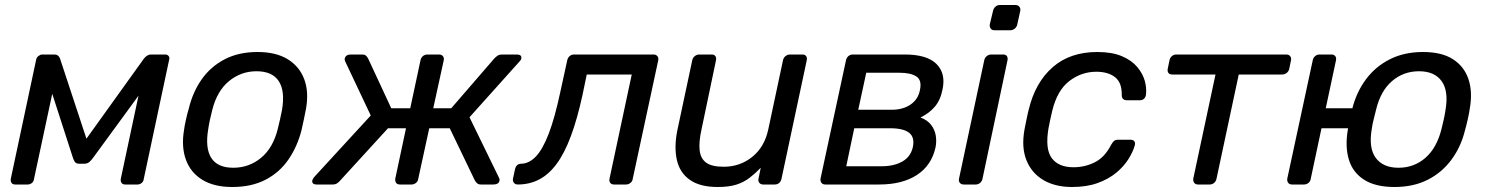

<svg xmlns="http://www.w3.org/2000/svg" viewBox="-20 -738 5950 768"><path d="M41 0Q31 0 26.5 -6Q22 -12 23 -22L125 -501Q127 -509 134.5 -514.5Q142 -520 149 -520H198Q214 -520 220 -504L340 -140L299 -146L556 -504Q569 -520 584 -520H641Q649 -520 654 -514.5Q659 -509 657 -501L555 -22Q554 -12 546.5 -6Q539 0 530 0H481Q471 0 466.5 -6Q462 -12 463 -22L548 -421H582L354 -109Q347 -99 338.5 -91Q330 -83 316 -83H298Q284 -83 279 -91Q274 -99 271 -109L175 -406L198 -405L116 -22Q115 -12 107.5 -6Q100 0 90 0Z M909 10Q836 10 789 -19Q742 -48 723.5 -99.5Q705 -151 716 -217Q718 -234 724 -260.5Q730 -287 735 -303Q751 -370 787 -421Q823 -472 879 -501Q935 -530 1010 -530Q1084 -530 1131 -501Q1178 -472 1197 -421Q1216 -370 1204 -303Q1201 -287 1195.5 -260.5Q1190 -234 1186 -217Q1169 -151 1133.5 -99.5Q1098 -48 1042 -19Q986 10 909 10ZM913 -67Q976 -67 1024 -106.5Q1072 -146 1091 -222Q1095 -237 1100 -260Q1105 -283 1108 -298Q1121 -374 1095 -413.5Q1069 -453 1006 -453Q944 -453 896 -413.5Q848 -374 829 -298Q825 -283 820 -260Q815 -237 813 -222Q800 -146 825 -106.5Q850 -67 913 -67Z M1246 0Q1237 0 1232.5 -4Q1228 -8 1229 -16Q1230 -19 1231.5 -22Q1233 -25 1236 -29L1463 -276L1361 -492Q1360 -495 1359 -498.5Q1358 -502 1359 -504Q1361 -512 1367 -516Q1373 -520 1383 -520H1428Q1438 -520 1443 -516Q1448 -512 1452 -505L1545 -305H1621L1662 -497Q1664 -507 1671.5 -513.5Q1679 -520 1690 -520H1736Q1746 -520 1751.5 -513.5Q1757 -507 1755 -497L1713 -305H1785L1958 -505Q1965 -512 1971.5 -516Q1978 -520 1988 -520H2047Q2057 -520 2062 -516Q2067 -512 2065 -504Q2065 -499 2058 -492L1858 -269L1975 -29Q1977 -25 1978 -22Q1979 -19 1978 -16Q1977 -8 1970.5 -4Q1964 0 1954 0H1904Q1894 0 1889 -4.5Q1884 -9 1880 -15L1779 -225H1697L1653 -23Q1652 -13 1644 -6.5Q1636 0 1626 0H1580Q1569 0 1564.5 -6.5Q1560 -13 1561 -23L1604 -225H1532L1340 -15Q1335 -9 1328 -4.5Q1321 0 1310 0Z M2051 0Q2041 0 2035.5 -7Q2030 -14 2032 -24L2040 -61Q2045 -83 2065 -83Q2097 -84 2124 -112.5Q2151 -141 2175 -203.5Q2199 -266 2221 -369L2249 -497Q2251 -507 2258.5 -513.5Q2266 -520 2276 -520H2594Q2604 -520 2609.5 -513.5Q2615 -507 2613 -497L2511 -23Q2510 -13 2502 -6.5Q2494 0 2484 0H2436Q2426 0 2421 -6.5Q2416 -13 2418 -23L2507 -440H2327L2310 -358Q2289 -262 2263.5 -193.5Q2238 -125 2206.5 -82.5Q2175 -40 2136.5 -20Q2098 0 2051 0Z M2851 10Q2780 10 2739.5 -18.5Q2699 -47 2687.5 -98Q2676 -149 2689 -215L2749 -497Q2751 -507 2759 -513.5Q2767 -520 2777 -520H2827Q2837 -520 2841.5 -513.5Q2846 -507 2844 -497L2786 -220Q2775 -171 2778.5 -137.5Q2782 -104 2804.5 -87.5Q2827 -71 2875 -71Q2940 -71 2989 -110.5Q3038 -150 3053 -220L3112 -497Q3114 -507 3122 -513.5Q3130 -520 3140 -520H3189Q3200 -520 3204.5 -513.5Q3209 -507 3207 -497L3106 -23Q3104 -13 3097 -6.5Q3090 0 3079 0H3033Q3023 0 3017.5 -6.5Q3012 -13 3014 -23L3023 -67Q3001 -44 2978 -26.5Q2955 -9 2925.5 0.5Q2896 10 2851 10Z M3281 0Q3271 0 3266 -6.5Q3261 -13 3262 -23L3364 -497Q3366 -507 3373.5 -513.5Q3381 -520 3391 -520H3599Q3688 -520 3726 -482Q3764 -444 3750 -380Q3742 -338 3719.5 -311.5Q3697 -285 3662 -268Q3689 -258 3704 -239Q3719 -220 3723 -196Q3727 -172 3722 -148Q3706 -76 3647.5 -38Q3589 0 3497 0ZM3365 -73H3508Q3555 -73 3588.5 -91.5Q3622 -110 3631 -148Q3640 -188 3617 -206.5Q3594 -225 3540 -225H3397ZM3413 -299H3547Q3592 -299 3622.5 -320Q3653 -341 3660 -379Q3668 -418 3645 -432.5Q3622 -447 3578 -447H3445Z M3835 0Q3825 0 3819.5 -6.5Q3814 -13 3816 -23L3917 -497Q3919 -507 3927 -513.5Q3935 -520 3945 -520H3993Q4003 -520 4007.5 -513.5Q4012 -507 4010 -497L3910 -23Q3908 -13 3900.5 -6.5Q3893 0 3883 0ZM3958 -617Q3948 -617 3943 -623.5Q3938 -630 3939 -640L3952 -694Q3954 -704 3961.5 -711Q3969 -718 3979 -718H4041Q4052 -718 4057.5 -711Q4063 -704 4061 -694L4049 -640Q4047 -630 4039 -623.5Q4031 -617 4021 -617Z M4268 10Q4201 10 4154 -17.5Q4107 -45 4086 -96.5Q4065 -148 4078 -220Q4081 -235 4086 -260Q4091 -285 4095 -300Q4121 -408 4190.5 -469Q4260 -530 4369 -530Q4428 -530 4467 -513.5Q4506 -497 4528.5 -470.5Q4551 -444 4559 -415Q4567 -386 4564 -360Q4563 -350 4556.5 -343.5Q4550 -337 4540 -337H4488Q4478 -337 4472.5 -342Q4467 -347 4467 -358Q4468 -407 4440.5 -429Q4413 -451 4365 -451Q4306 -451 4257.5 -414Q4209 -377 4189 -295Q4185 -279 4181 -259.5Q4177 -240 4174 -225Q4160 -142 4187 -105.5Q4214 -69 4274 -69Q4320 -69 4359.5 -89Q4399 -109 4424 -158Q4431 -170 4436.5 -174.5Q4442 -179 4452 -179H4503Q4513 -179 4517.5 -172.5Q4522 -166 4519 -156Q4512 -131 4494 -102Q4476 -73 4445.5 -47.5Q4415 -22 4371 -6Q4327 10 4268 10Z M4772 0Q4762 0 4757 -6.5Q4752 -13 4753 -23L4842 -440H4669Q4658 -440 4653.5 -446.5Q4649 -453 4651 -463L4658 -497Q4660 -507 4667.5 -513.5Q4675 -520 4685 -520H5125Q5135 -520 5140.5 -513.5Q5146 -507 5144 -497L5137 -463Q5135 -453 5127 -446.5Q5119 -440 5108 -440H4935L4846 -23Q4844 -13 4836.5 -6.5Q4829 0 4819 0Z M5411 -225H5266L5223 -23Q5222 -13 5214 -6.5Q5206 0 5196 0H5148Q5138 0 5133 -6.5Q5128 -13 5129 -23L5231 -497Q5233 -507 5240.5 -513.5Q5248 -520 5258 -520H5306Q5316 -520 5321 -513.5Q5326 -507 5324 -497L5283 -305H5428ZM5558 10Q5482 10 5436.5 -19Q5391 -48 5375.5 -99.5Q5360 -151 5371 -217Q5373 -234 5379 -260.5Q5385 -287 5389 -303Q5406 -370 5444 -421Q5482 -472 5539.5 -501Q5597 -530 5672 -530Q5747 -530 5792 -501Q5837 -472 5854 -421Q5871 -370 5859 -303Q5857 -287 5851 -260.5Q5845 -234 5840 -217Q5824 -151 5786 -99.5Q5748 -48 5691 -19Q5634 10 5558 10ZM5574 -67Q5636 -67 5681.5 -106.5Q5727 -146 5746 -222Q5750 -237 5755 -260Q5760 -283 5762 -298Q5775 -374 5746.5 -413.5Q5718 -453 5656 -453Q5594 -453 5548 -413.5Q5502 -374 5484 -298Q5480 -283 5474.5 -260Q5469 -237 5467 -222Q5454 -146 5483 -106.5Q5512 -67 5574 -67Z"/></svg>

Font: Rubik
Style: Italic
Weight: 400
Italic angle: -12°
Designer: Hubert and Fischer
Foundry: Hubert and Fischer
Version: Version 2.300;gftools[0.9.30]